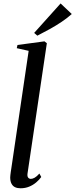

<svg xmlns="http://www.w3.org/2000/svg" viewBox="-20 -1050 424 1082"><path d="M135 -71.5Q133 -56 138.8 -49Q144.5 -42 154 -42Q163.5 -42 175.2 -48.5Q187 -55 202 -72L212.5 -52.5Q200.5 -36 183.2 -21.5Q166 -7 144 2Q122 11 95.5 11Q78 11 65 5Q52 -1 44.8 -14.8Q37.5 -28.5 37.5 -50.5Q37.5 -55.5 38.5 -63.5Q39.5 -71.5 40.8 -81.8Q42 -92 44 -102.5L141.5 -763.5L74.5 -778.5L78.5 -796.5L230.5 -817L244 -806.5ZM190.5 -849 172.5 -864.5 321.5 -1030.5 384.5 -971Q360 -949 327.8 -927.2Q295.5 -905.5 259.8 -885.8Q224 -866 190.5 -849Z"/></svg>

Font: Merriweather 120pt
Style: Italic
Weight: 400
Italic angle: -7.8°
Version: Version 2.101